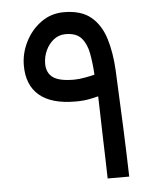

<svg xmlns="http://www.w3.org/2000/svg" viewBox="-49 -685 598 728"><g transform="rotate(-5 250.5 -321.5)"><path d="M52.2 -454.1Q52.2 -501 74 -544.2Q95.7 -587.4 133.8 -615Q171.9 -642.6 220.7 -642.6Q286.1 -642.6 323.2 -612.1Q360.4 -581.5 377.2 -527.8Q394 -474.1 397.5 -405.3Q402.8 -292 407 -192.9Q411.1 -93.8 413.6 0H331.5Q331.1 -24.9 329.8 -67.1Q328.6 -109.4 327.1 -157Q325.7 -204.6 324.7 -246.6Q323.7 -288.6 322.8 -313.5Q310.5 -310.1 288.3 -305.7Q266.1 -301.3 235.8 -301.3Q144.5 -301.3 98.4 -340.3Q52.2 -379.4 52.2 -454.1ZM220.2 -559.1Q194.3 -559.1 174.8 -543.7Q155.3 -528.3 144.3 -504.2Q133.3 -480 133.3 -454.1Q133.3 -419.4 157 -401.9Q180.7 -384.3 237.3 -384.3Q255.9 -384.3 279.8 -388.7Q303.7 -393.1 315.9 -396.5Q313.5 -439.9 306.6 -477.1Q299.8 -514.2 280.5 -536.6Q261.2 -559.1 220.2 -559.1Z"/></g></svg>

Font: Vazir FD-WOL-UI
Style: Regular-FD-WOL-UI
Weight: 400
Designer: Saber Rastikerdar
Foundry: Saber Rastikerdar
Version: Version 30.1.0